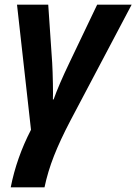

<svg xmlns="http://www.w3.org/2000/svg" viewBox="-20 -564 585 824"><path d="M113 -7 53 -544H187L204 -294Q206 -259 207 -206.5Q208 -154 207 -137H210Q232 -199 278 -295L397 -544H545L282 -46Q238 38 211.5 105.5Q185 173 171 240H26Q51 113 113 -7Z"/></svg>

Font: Noto Sans Display
Style: Bold Italic
Weight: 700
Italic angle: -12°
Designer: Monotype Design team
Foundry: Monotype Imaging Inc.
Version: Version 1.000